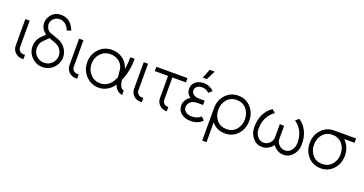

<svg xmlns="http://www.w3.org/2000/svg" viewBox="-41 -1508 4747 2504"><g transform="rotate(20 2332.5 -256.0)"><path d="M70 -500V-132Q70 -77 108 -39Q147 0 202 0H225V-60H202Q172 -60 151 -81Q130 -102 130 -132V-500Z M491 -712Q408 -712 360 -653Q312 -595 317 -527Q320 -492 336 -463Q346 -446 360.5 -430.5Q375 -415 394 -402L341 -350Q279 -288 279 -200Q279 -112 341 -50Q403 12 491 12Q579 12 641 -50Q678 -87 694 -136Q702 -161 703.5 -185Q705 -209 700 -234Q685 -309 633 -355Q616 -371 592.5 -384.5Q569 -398 537 -408Q493 -424 467.5 -432.5Q442 -441 435 -445Q419 -453 408 -465Q397 -477 389 -493Q361 -550 396 -602Q430 -652 491 -652Q542 -652 576 -622Q611 -592 627 -545L684 -563Q663 -621 620 -664Q571 -712 491 -712ZM450 -374Q457 -372 466 -368.5Q475 -365 487 -361Q499 -357 506.5 -354.5Q514 -352 517 -351Q568 -333 593 -311Q631 -277 642 -221Q648 -185 636 -152Q630 -136 621 -120.5Q612 -105 599 -92Q555 -48 491 -48Q427 -48 383 -92Q339 -136 339 -200Q339 -264 383 -308Z M816 -500V-132Q816 -77 854 -39Q893 0 948 0H971V-60H948Q918 -60 897 -81Q876 -102 876 -132V-500Z M1273 -510Q1165 -510 1093 -435Q1020 -359 1020 -250Q1020 -195 1038.5 -148Q1057 -101 1093 -63Q1165 14 1273 14Q1337 14 1390 -18Q1417 -34 1439 -55Q1461 -76 1480 -104Q1484 -91 1489.5 -79.5Q1495 -68 1502 -58Q1518 -35 1541 -20.5Q1564 -6 1594 0V-62Q1581 -66 1570.5 -73.5Q1560 -81 1552 -92Q1544 -104 1538 -121.5Q1532 -139 1528 -162Q1527 -167 1526 -174Q1525 -181 1525 -189Q1557 -260 1572 -338Q1587 -416 1587 -500H1527Q1527 -454 1523.5 -411.5Q1520 -369 1511 -332Q1509 -341 1506 -349Q1503 -357 1500 -364Q1473 -431 1411 -471Q1350 -510 1273 -510ZM1273 -450Q1331 -450 1375 -422Q1421 -395 1443 -344Q1449 -330 1454.5 -294.5Q1460 -259 1464 -200Q1454 -178 1446 -162.5Q1438 -147 1433 -139Q1406 -96 1364 -71Q1344 -58 1321 -52Q1298 -46 1273 -46Q1190 -46 1135 -105Q1080 -164 1080 -250Q1080 -334 1135 -392Q1190 -450 1273 -450Z M1713 -500V-132Q1713 -77 1751 -39Q1790 0 1845 0H1868V-60H1845Q1815 -60 1794 -81Q1773 -102 1773 -132V-500Z M1888 -500V-440H2072V-132Q2072 -77 2110 -39Q2149 0 2204 0H2214V-60H2204Q2174 -60 2153 -81Q2132 -102 2132 -132V-440H2320V-500Z M2631 -300H2558Q2498 -300 2469 -328Q2447 -350 2447 -379Q2447 -408 2469 -428Q2496 -452 2544 -452Q2602 -452 2640 -411L2685 -451Q2674 -465 2658 -476Q2642 -487 2622 -496Q2587 -512 2544 -512Q2473 -512 2428 -472Q2387 -434 2387 -379Q2387 -310 2444 -271Q2425 -260 2411 -245Q2397 -230 2386 -212Q2365 -176 2365 -139Q2365 -68 2420 -26Q2472 12 2548 12Q2649 12 2710 -52L2667 -94Q2619 -49 2548 -48Q2489 -48 2456 -74Q2425 -98 2425 -139Q2425 -176 2458 -209Q2489 -240 2558 -240H2631ZM2506 -574H2562L2624 -700H2555Z M3023 -452Q3106 -452 3157 -394Q3208 -336 3208 -250Q3208 -165 3157 -106Q3106 -48 3023 -48Q2941 -48 2890 -106Q2839 -165 2839 -250Q2839 -336 2890 -394Q2941 -452 3023 -452ZM3023 -512Q2917 -512 2848 -436Q2779 -360 2779 -250V200H2839V-74Q2909 12 3023 12Q3130 12 3199 -64Q3268 -141 3268 -250Q3268 -360 3199 -436Q3130 -512 3023 -512Z M3501 -500Q3357 -400 3357 -198Q3357 -154 3370.5 -116.5Q3384 -79 3410 -48Q3461 12 3537 12Q3560 12 3581.5 6.5Q3603 1 3622 -10Q3642 -21 3658 -35.5Q3674 -50 3687 -69Q3700 -50 3716.5 -35.5Q3733 -21 3752 -10Q3790 12 3837 12Q3913 12 3964 -48Q4017 -110 4017 -198Q4017 -400 3873 -500L3827 -461Q3957 -370 3957 -198Q3957 -166 3948 -139.5Q3939 -113 3922 -91Q3888 -48 3837 -48Q3787 -48 3752 -83Q3717 -118 3717 -168V-347H3657V-168Q3657 -143 3648 -121.5Q3639 -100 3622 -83Q3587 -48 3537 -48Q3486 -48 3452 -91Q3417 -135 3417 -198Q3417 -370 3547 -461Z M4352 -512Q4245 -512 4176 -436Q4107 -360 4107 -250Q4107 -141 4176 -64Q4245 12 4352 12Q4458 12 4527 -64Q4596 -141 4596 -250Q4596 -280 4590.5 -308.5Q4585 -337 4574 -363Q4563 -389 4547.5 -411.5Q4532 -434 4512 -452H4656V-512ZM4352 -452Q4434 -452 4485 -394Q4536 -336 4536 -250Q4536 -207 4523.5 -171Q4511 -135 4485 -106Q4434 -48 4352 -48Q4269 -48 4218 -106Q4167 -165 4167 -250Q4167 -293 4180 -329Q4193 -365 4218 -394Q4269 -452 4352 -452Z"/></g></svg>

Font: Unageo
Style: Light
Weight: 300
Designer: Richard Sepsi
Foundry: Richard Sepsi
Version: Version 2.000